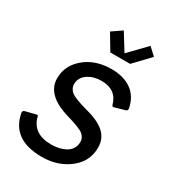

<svg xmlns="http://www.w3.org/2000/svg" viewBox="-174 -800 820 908"><g transform="rotate(30 236.5 -346.0)"><path d="M195 10Q32 10 8 -124Q8 -134 17 -137L77 -152Q83 -152 84 -145Q105 -63 205 -63Q249 -63 281 -80Q319 -101 319 -143Q319 -165 300.5 -181Q282 -197 205 -219Q73 -258 73 -349Q73 -426 142 -476Q197 -515 276 -515Q341 -515 384 -485Q427 -455 439 -393Q439 -383 431 -380L371 -363Q365 -363 363 -370Q343 -443 262 -443Q221 -443 192 -425Q156 -403 156 -364Q156 -343 174.5 -326Q193 -309 273 -287.5Q353 -266 382 -229Q405 -201 405 -161Q405 -79 333 -30Q275 10 195 10ZM338 -580H230L179 -665L233 -702L290 -610L379 -702L419 -665Z"/></g></svg>

Font: YamahaIndonesia935. App
Style: Italic
Weight: 400
Italic angle: -10°
Designer: Dalton Maag Ltd
Foundry: Dalton Maag Ltd
Version: Version 1.002; January 01, 2024; Regular/Italic